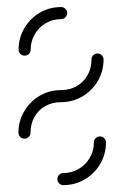

<svg xmlns="http://www.w3.org/2000/svg" viewBox="-20 -539 356 559"><path d="M271.1 -141.9Q278.1 -141.9 283.3 -136.7Q288.5 -131.5 288.5 -124.1Q288.5 -90.4 271.9 -61.9Q255.2 -33.3 226.7 -16.7Q198.1 0 164.4 0Q157 0 152 -5.2Q147 -10.4 147 -17.8Q147 -25.2 152.2 -30.2Q157.4 -35.2 164.4 -35.2Q188.5 -35.2 208.9 -47Q229.3 -58.9 241.3 -79.4Q253.3 -100 253.3 -124.1Q253.3 -131.5 258.5 -136.7Q263.7 -141.9 271.1 -141.9ZM263.7 -383.3Q271.1 -383.3 276.3 -378.1Q281.5 -373 281.5 -365.6Q281.5 -331.9 264.8 -303.3Q248.1 -274.8 219.6 -258.1Q191.1 -241.5 157.4 -241.5Q131.9 -241.5 111.7 -230Q91.5 -218.5 80.2 -198.3Q68.9 -178.1 68.9 -152.6Q68.9 -145.6 63.7 -140.4Q58.5 -135.2 51.1 -135.2Q44.1 -135.2 38.9 -140.4Q33.7 -145.6 33.7 -152.6Q33.7 -186.3 50.4 -214.8Q67 -243.3 95.4 -260Q123.7 -276.7 157.4 -276.7Q183 -276.7 203.1 -288.1Q223.3 -299.6 234.8 -319.8Q246.3 -340 246.3 -365.6Q246.3 -373 251.5 -378.1Q256.7 -383.3 263.7 -383.3ZM51.9 -377Q44.4 -377 39.3 -382Q34.1 -387 34.1 -394.4Q34.1 -428.1 50.7 -456.7Q67.4 -485.2 95.7 -501.9Q124.1 -518.5 157.8 -518.5Q165.2 -518.5 170.4 -513.3Q175.6 -508.1 175.6 -501.1Q175.6 -493.7 170.4 -488.5Q165.2 -483.3 157.8 -483.3Q133.7 -483.3 113.3 -471.5Q93 -459.6 81.1 -439.1Q69.3 -418.5 69.3 -394.4Q69.3 -387.4 64.3 -382.2Q59.3 -377 51.9 -377Z"/></svg>

Font: 26F Galaxy Sans Light
Style: Regular
Weight: 300
Designer: C₂₉H₂₅N₃O₅
Version: Version 1.100